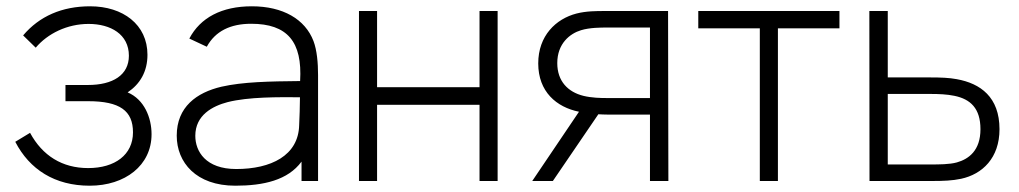

<svg xmlns="http://www.w3.org/2000/svg" viewBox="-20 -575 3236 610"><path d="M265 15C377.5 15 461.5 -49.5 461.5 -148.5C461.5 -201 438.5 -259 385.5 -281.5C425 -308 448.5 -347.5 448.5 -401C448.5 -497 370.5 -555 266.5 -555C177 -555 105 -523.5 53.5 -462.5L93.5 -423.5C131.5 -468.5 193.5 -499 261.5 -499C331.5 -499 389.5 -466 389.5 -398C389.5 -336.5 338.5 -305 259.5 -305H188V-253.5H260C361 -253.5 402.5 -223 402.5 -154.5C402.5 -83.5 345.5 -41 260 -41C178 -41 115 -80 75.5 -153L28.5 -124.5C74 -36.5 154 15 265 15Z M581.5 -452.5 637 -426.5C664 -476 712 -499.5 778 -499.5C893 -499.5 941 -442.5 933.5 -317.5C835.5 -316.5 752 -315 683.5 -299.5C605 -281 541.5 -235.5 541.5 -144C541.5 -59 603 15 727.5 15C817.5 15 894.5 -2.5 938 -61.5V0H990.5V-336.5C990.5 -375 987 -415.5 976 -444.5C949.5 -514 879 -555 780 -555C684.5 -555 616.5 -519 581.5 -452.5ZM600.5 -143.5C600.5 -209.5 655.5 -238 703 -250.5C770 -267.5 866 -266.5 933 -266C932.5 -237.5 932 -201 930.5 -178C928.5 -80.5 840.5 -38 730.5 -38C633.5 -38 600.5 -94 600.5 -143.5Z M1120.5 0H1178V-242H1503.5V0H1561V-540H1503.5V-298H1178V-540H1120.5Z M2045 0H2103.5L2102.5 -540H1900.5C1876 -540 1842.5 -540 1811.5 -532C1746 -515 1690 -461.5 1690 -373.5C1690 -283.5 1748 -234.5 1819.5 -220L1671 0H1736.5L1881 -212C1890 -211.5 1899 -211 1908.5 -211H2045ZM1750.5 -374.5C1750.5 -437 1791 -468.5 1826 -479C1853.5 -487.5 1890 -487.5 1908 -487.5H2045V-263.5H1908C1888.5 -263.5 1860 -264 1833.5 -270.5C1785 -282.5 1750.5 -316.5 1750.5 -374.5Z M2394 0H2451.5V-485H2647V-540H2198.5V-485H2394Z M2742.5 0H2945C2975.5 0 3006 -1 3033.5 -7C3101 -21.5 3155.5 -73 3155.5 -164.5C3155.5 -266.5 3095 -310 3019.5 -323.5C2996 -328 2968 -329 2936.5 -329H2800.5V-540H2742ZM2800.5 -52.5V-276.5H2937.5C2961.5 -276.5 2989 -275.5 3012.5 -270.5C3063 -260 3095 -231 3095 -164.5C3095 -96.5 3057.5 -69.5 3020 -59C2997 -52.5 2962 -52.5 2937.5 -52.5Z"/></svg>

Font: Eudonet Light
Style: Regular
Weight: 300
Designer: Mikhail Sharanda
Foundry: Mikhail Sharanda
Version: Version 4.503;Glyphs 3.1.2 (3151)